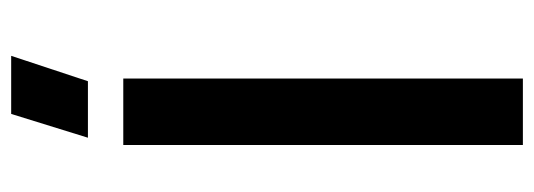

<svg xmlns="http://www.w3.org/2000/svg" viewBox="-329 -636 965 347"><g transform="rotate(-90 153.5 -462.5)"><path d="M121.1 -924.8H226.1L180.2 -786.1H78.1ZM64.9 0V-722.2H185.1V0Z"/></g></svg>

Font: Human Sans Medium
Style: Regular
Weight: 500
Designer: Tim Radville
Foundry: Continuum
Version: Version 1.000;FEAKit 1.0